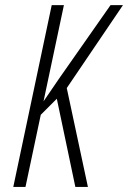

<svg xmlns="http://www.w3.org/2000/svg" viewBox="-20 -734 503 754"><path d="M275.9 0 203.1 -346.2 140.1 -283.2 80.1 0H32.2L183.1 -713.9H231L150.9 -335.9L210.9 -423.8L414.1 -713.9H462.9L242.2 -388.2L325.2 0Z"/></svg>

Font: Open Sans Hebrew Condensed Light
Style: Italic
Weight: 300
Width: 3
Italic angle: -12°
Foundry: Ascender Corporation, Yanek Iontef
Version: Version 2.001;PS 002.001;hotconv 1.0.70;makeotf.lib2.5.58329